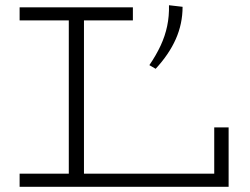

<svg xmlns="http://www.w3.org/2000/svg" viewBox="-20 -714 954 734"><path d="M55 0V-50H799V-227H854V0ZM243 -28V-656H301V-28ZM55 -636V-686H488V-636ZM626 -694 678 -688Q678 -623 652 -564.5Q626 -506 575 -451L551 -465Q577 -503 594 -539.5Q611 -576 619 -614Q627 -652 626 -694Z"/></svg>

Font: BioRhyme SemiExpanded Light
Style: Regular
Weight: 300
Width: 6
Designer: Aoife Mooney
Foundry: Aoife Mooney Type
Version: Version 1.600;gftools[0.9.33]